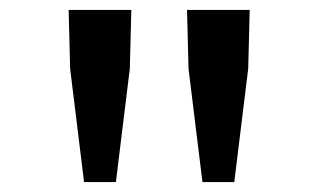

<svg xmlns="http://www.w3.org/2000/svg" viewBox="-20 -706 640 386"><path d="M149 -340 121 -568 118 -686H244L241 -568L213 -340ZM387 -340 359 -568 356 -686H482L479 -568L451 -340Z"/></svg>

Font: TypoPRO Source Code Pro
Style: Regular
Weight: 500
Monospace: yes
Designer: Paul D. Hunt, Teo Tuominen
Foundry: Adobe Systems Incorporated
Version: Version 2.010;PS 1.0;hotconv 1.0.84;makeotf.lib2.5.63406